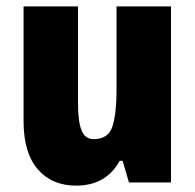

<svg xmlns="http://www.w3.org/2000/svg" viewBox="-20 -573 611 603"><path d="M517 -553V0H385L365 -68H356Q313 10 219 10Q143 10 98.5 -41.5Q54 -93 54 -193V-553H225V-248Q225 -192 236 -164Q247 -136 274 -136Q321 -136 333.5 -177Q346 -218 346 -289V-553Z"/></svg>

Font: Noto Sans Kannada Condensed Black
Style: Regular
Weight: 900
Width: 3
Designer: Jelle Bosma - Monotype Design Team
Foundry: Monotype Imaging Inc.
Version: Version 2.005; ttfautohint (v1.8.4.7-5d5b)